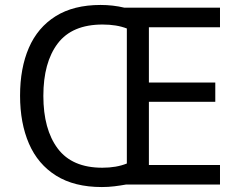

<svg xmlns="http://www.w3.org/2000/svg" viewBox="-20 -745 968 775"><path d="M386 -725Q436 -725 482 -714H868V-635H581V-412H849V-334H581V-79H868V0H488Q466 4 441.5 7Q417 10 391 10Q280 10 206.5 -36Q133 -82 97 -165Q61 -248 61 -359Q61 -470 96.5 -552Q132 -634 204.5 -679.5Q277 -725 386 -725ZM394 -646Q271 -646 213 -569.5Q155 -493 155 -358Q155 -223 213 -145.5Q271 -68 393 -68Q450 -68 492 -85V-630Q451 -646 394 -646Z"/></svg>

Font: Noto Sans Coptic
Style: Regular
Weight: 400
Designer: Monotype Design Team, Denis Moyogo Jacquerye
Foundry: Monotype Imaging Inc.
Version: Version 2.002; ttfautohint (v1.8.4.7-5d5b)